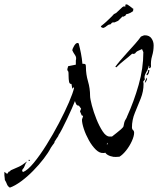

<svg xmlns="http://www.w3.org/2000/svg" viewBox="-162 -657 721 876"><path d="M-117 199Q-127 193 -130.5 183Q-134 173 -140 164V161Q-140 156 -141 151.5Q-142 147 -142 143V127L-130 136L-128 135L-122 126L-117 125L-113 120Q-90 110 -75.5 103.5Q-61 97 -41 81L-39 80Q-46 89 -49 99Q-52 109 -60 117L-61 123L-57 128Q-36 120 -8 86Q20 52 50 4Q80 -44 107 -95.5Q134 -147 152.5 -190Q171 -233 176 -256L174 -259L168 -252L164 -274Q155 -273 153 -284.5Q151 -296 151 -308Q151 -318 150.5 -325.5Q150 -333 147 -333L145 -341L149 -355L184 -362V-381Q188 -395 180.5 -405.5Q173 -416 168 -427Q168 -434 176 -447.5Q184 -461 192 -461L197 -459Q203 -436 207.5 -413Q212 -390 214 -366H218Q226 -366 228 -363Q230 -360 230 -351Q230 -318 239.5 -286Q249 -254 249 -220Q249 -207 257 -176.5Q265 -146 278 -113.5Q291 -81 306.5 -57.5Q322 -34 338 -34H349Q360 -43 370 -50.5Q380 -58 390 -67Q401 -77 401.5 -81Q402 -85 405 -98Q407 -106 411.5 -112.5Q416 -119 418 -126Q449 -194 470.5 -269.5Q492 -345 492 -419L486 -433Q478 -429 469 -425.5Q460 -422 455 -414L449 -411L441 -412Q423 -396 404.5 -381.5Q386 -367 369 -350L364 -352Q370 -361 385 -379Q400 -397 419 -417.5Q438 -438 455 -457.5Q472 -477 481 -490Q486 -492 490.5 -494Q495 -496 499 -496Q519 -496 529 -482Q539 -468 539 -450Q539 -425 532 -402Q525 -379 527 -353L523 -346H518L519 -355L517 -358Q515 -344 504.5 -326Q494 -308 499 -295L491 -284Q493 -280 493 -274Q493 -240 480 -207.5Q467 -175 453.5 -142.5Q440 -110 440 -75Q440 -68 445 -63.5Q450 -59 450 -52Q450 -36 439.5 -13Q429 10 413.5 29.5Q398 49 383 58L367 59Q357 60 342.5 55.5Q328 51 320 42V40L311 41Q293 43 275.5 26Q258 9 243.5 -17Q229 -43 220.5 -69Q212 -95 212 -111Q212 -112 214 -118Q216 -124 217 -126L213 -131L211 -130L203 -149L208 -161L198 -175H197Q189 -175 185.5 -182Q182 -189 180 -196Q176 -185 166 -162.5Q156 -140 144 -114.5Q132 -89 121 -68Q110 -47 104 -39L105 -38Q100 -31 95.5 -24Q91 -17 86 -9L87 -8L85 -4Q81 1 77.5 6Q74 11 70 17Q59 39 37.5 67Q16 95 -11 122.5Q-38 150 -66 170.5Q-94 191 -117 199ZM509 -313 506 -317Q507 -320 509.5 -323.5Q512 -327 514 -329L512 -335L515 -337H520Q519 -330 517 -324Q515 -318 509 -313ZM499 -278Q499 -285 501.5 -291Q504 -297 508 -303L509 -298Q508 -292 505.5 -287.5Q503 -283 499 -278ZM328 2 329 -1 328 -6 325 1ZM-32 77 -30 71 -27 73 -25 77ZM311 -530H308Q303 -530 300 -533.5Q297 -537 299 -538Q306 -543 311.5 -548Q317 -553 323 -558L349 -583L359 -594L360 -593L363 -596Q366 -596 367 -597L398 -626L399 -625L400 -626Q400 -628 403 -628L409 -627Q411 -627 410 -631Q409 -635 411 -636Q412 -637 415 -637Q419 -637 422.5 -634Q426 -631 430 -629L439 -622Q440 -621 441.5 -620.5Q443 -620 443 -618L445 -617H447L446 -614L445 -606L434 -599L425 -595L418 -593Q412 -592 412.5 -590Q413 -588 409 -585L401 -581Q400 -580 397 -582L377 -562L361 -555Q357 -554 355 -555Q353 -556 351 -554Q347 -553 345 -549Q343 -545 340 -546Q332 -545 325.5 -539Q319 -533 311 -530Z"/></svg>

Font: Kolker Brush
Style: Regular
Weight: 400
Designer: Robert E. Leuschke
Foundry: Robert E. Leuschke
Version: Version 1.010; ttfautohint (v1.8.3)